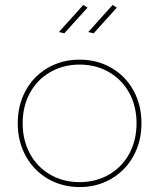

<svg xmlns="http://www.w3.org/2000/svg" viewBox="-20 -759 646 779"><path d="M554 -259Q554 -185 521.5 -126Q489 -67 431.5 -33.5Q374 0 303 0Q232 0 174.5 -33.5Q117 -67 84.5 -126Q52 -185 52 -259Q52 -333 84.5 -392Q117 -451 174.5 -484Q232 -517 303 -517Q374 -517 431.5 -484Q489 -451 521.5 -392Q554 -333 554 -259ZM72 -259Q72 -190 101.5 -135.5Q131 -81 184 -50.5Q237 -20 303 -20Q369 -20 422 -50.5Q475 -81 504.5 -135.5Q534 -190 534 -259Q534 -328 504.5 -382Q475 -436 422 -466.5Q369 -497 303 -497Q237 -497 184 -466.5Q131 -436 101.5 -382Q72 -328 72 -259ZM318 -739 335 -728 241 -624 219 -629ZM437 -739 454 -728 360 -624 338 -629Z"/></svg>

Font: Gontserrat Thin
Style: Regular
Weight: 250
Designer: Julieta Ulanovsky
Foundry: Julieta Ulanovsky
Version: Version 6.001